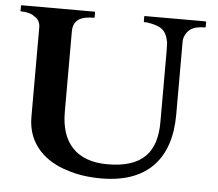

<svg xmlns="http://www.w3.org/2000/svg" viewBox="-51 -744 921 813"><g transform="rotate(5 410.0 -337.5)"><path d="M701 -284V-596C701 -607.5 705.8 -619.3 711 -628C725.4 -652 748.9 -662 789 -662C790 -662 791 -662 792 -664C793 -664 793 -665 793 -666V-685C793 -686.9 790.7 -688 789 -688H534C531 -689 530 -688 530 -685V-666C530 -663 531 -662 534 -662H544C602.9 -652.2 625.9 -639.5 636 -584C636 -572 637 -560 637 -549V-246C637 -118.5 577.8 -49 429 -49C296.9 -49 230 -123.2 230 -254V-596C230 -648 266.7 -662 318 -662C319 -662 320 -662 320 -664C321 -664 321 -665 321 -666V-685C321 -686 321 -686 320 -687C320 -688 319 -688 318 -688H9C7 -689 6 -688 6 -685V-666C5 -663 6 -662 9 -662C31.7 -662 53.4 -656.8 66 -646C80.1 -638.9 91 -622.4 91 -603V-220C91 -102 172.7 -34.6 264 -8C304.8 6.2 355.4 13 408 13C600.1 13 701 -92.7 701 -284Z"/></g></svg>

Font: fbb
Style: Bold
Weight: 400
Designer: David J. Perry, Michael Sharpe
Version: Version 1.045